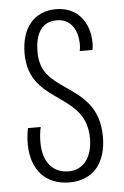

<svg xmlns="http://www.w3.org/2000/svg" viewBox="-53 -762 522 811"><g transform="rotate(-5 208.0 -357.0)"><path d="M209 10C308 10 366 -57 366 -170C366 -292 300 -341 235 -386C172 -430 122 -461 122 -551C122 -628 151 -677 214 -677C273 -677 303 -630 303 -565C303 -556 302 -547 300 -539H354C356 -547 357 -558 357 -567C357 -658 305 -724 215 -724C122 -724 67 -657 67 -549C67 -434 134 -391 199 -345C255 -305 311 -265 311 -168C311 -87 271 -37 210 -37C139 -37 101 -89 101 -169C101 -192 103 -214 108 -234H54C50 -217 47 -191 47 -168C47 -55 110 10 209 10Z"/></g></svg>

Font: Noto Sans Georgian ExtraCondensed Light
Style: Regular
Weight: 300
Width: 2
Designer: Monotype Design Team, Akaki Razmadze
Foundry: Google LLC
Version: Version 2.005